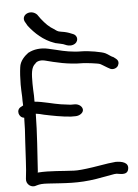

<svg xmlns="http://www.w3.org/2000/svg" viewBox="-56 -893 652 905"><g transform="rotate(-5 269.5 -440.0)"><path d="M50 -415 41 -410C13 -398 24 -359 50 -357C50 -321 48 -284 45 -244C41 -186 40 -120 33 -69C30 -43 56 -23 81 -34C95 -38 107 -40 136 -38C217 -33 276 -26 364 -40C405 -47 426 -51 437 -53C446 -55 454 -56 461 -56C471 -56 511 -41 517 -73C524 -105 489 -112 461 -112C459 -112 426 -108 426 -108L351 -96C311 -90 280 -87 262 -88C209 -90 148 -98 94 -94H93C92 -94 92 -93 91 -93C91 -94 92 -98 92 -100C97 -184 105 -279 106 -371C116 -370 130 -367 144 -363C182 -355 227 -346 270 -343H292C310 -343 329 -355 329 -370C329 -385 313 -399 292 -399H273C264 -400 247 -402 227 -405C193 -410 144 -425 105 -428V-457C104 -478 103 -497 103 -514C103 -559 104 -591 125 -607C131 -616 148 -622 170 -617C221 -604 276 -589 348 -589C360 -589 420 -582 428 -578C444 -570 457 -560 475 -551C490 -545 507 -553 512 -564C525 -590 499 -599 492 -606H491C481 -610 472 -619 458 -626C443 -634 379 -645 348 -645C304 -645 265 -653 230 -662L191 -671C156 -679 122 -674 98 -661H97C78 -647 55 -625 52 -595C49 -574 47 -543 47 -514C47 -496 48 -477 49 -456C49 -443 49 -431 50 -415ZM223 -696H225V-695C238 -692 264 -687 270 -684V-683H272C278 -680 293 -674 309 -679C338 -688 338 -721 313 -730C301 -735 292 -739 274 -743C247 -748 246 -746 230 -758V-759H229C203 -774 188 -790 168 -815L153 -836C124 -865 76 -841 92 -808L104 -787C133 -750 171 -714 223 -696Z"/></g></svg>

Font: Stray Cat
Style: BdExt
Weight: 700
Version: Version 1.0